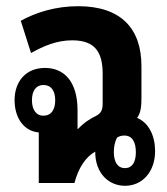

<svg xmlns="http://www.w3.org/2000/svg" viewBox="-20 -590 540 619"><path d="M480 -103C480 -152 460 -194 422 -210C435 -227 436 -251 436 -275V-377C436 -497 371 -570 232 -570C159 -570 96 -550 47 -523L80 -419C121 -442 163 -460 213 -460C287 -460 311 -421 311 -352V-260C311 -237 308 -226 289 -216C268 -206 249 -193 231 -174H230V-234C230 -327 187 -371 125 -371C63 -371 27 -327 27 -267C27 -210 57 -167 105 -163V0H220C233 -49 256 -84 287 -101V-100C287 -32 330 9 383 9C439 9 480 -36 480 -103ZM120 -217C96 -217 83 -237 83 -267C83 -297 96 -316 120 -316C145 -316 158 -297 158 -267C158 -236 145 -217 120 -217ZM383 -48C359 -48 347 -68 347 -100C347 -116 350 -132 357 -146C364 -151 372 -153 381 -153C407 -153 418 -131 418 -99C418 -67 406 -48 383 -48Z"/></svg>

Font: Noto Sans Thai Looped ExtraCondensed
Style: Bold
Weight: 700
Width: 2
Designer: Sasikarn Vongin, Ben Mitchell
Foundry: The Fontpad Ltd
Version: Version 1.001